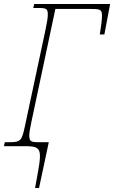

<svg xmlns="http://www.w3.org/2000/svg" viewBox="-39 -734 573 964"><path d="M137 210H157L206 -20H160C115 -20 108 -23 108 -56C108 -67 112 -90 118 -119L239 -689H415C467 -689 473 -686 473 -653C473 -633 467 -589 462 -561H485L514 -714H133L128 -694H147C196 -694 201 -691 201 -659C201 -647 197 -619 190 -587L86 -100C70 -26 65 -20 5 -20H-15L-19 0H87C181 0 172 19 137 210Z"/></svg>

Font: Noto Serif Condensed Thin
Style: Italic
Weight: 100
Width: 3
Italic angle: -12°
Designer: Monotype Design Team
Foundry: Monotype Imaging Inc.
Version: Version 2.013